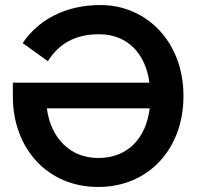

<svg xmlns="http://www.w3.org/2000/svg" viewBox="-20 -731 789 762"><path d="M31 -403V-346C32 -140 170 11 369 11H370C570 11 708 -141 708 -348V-352C708 -563 563 -711 379 -711C239 -711 132 -652 70 -560L170 -488C213 -557 278 -595 372 -595H374C486 -595 558 -518 573 -403ZM574 -301C560 -183 487 -104 371 -104H369C259 -104 181 -183 166 -301Z"/></svg>

Font: Fixel Display SemiBold
Style: Regular
Weight: 600
Designer: AlfaBravo + MacPaw
Foundry: Kyrylo Tkachov, Marchela Mozhyna, Serhii Makarenko, Maria Weinstein, Zakhar Kryvoshyya
Version: Version 1.211